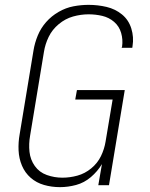

<svg xmlns="http://www.w3.org/2000/svg" viewBox="-20 -763 616 791"><path d="M227 8Q260 8 293.5 -1Q327 -10 354.5 -33.5Q382 -57 400 -87L385 0H429L494 -392H297L290 -353H444L415 -180Q410 -149 396 -120Q382 -91 356 -69.5Q330 -48 299 -39.5Q268 -31 237 -31Q204 -31 173 -42Q142 -53 123.5 -79Q105 -105 101.5 -137.5Q98 -170 104 -204L161 -549Q166 -581 180.5 -611Q195 -641 222 -663.5Q249 -686 281 -695Q313 -704 345 -704Q374 -704 401.5 -697.5Q429 -691 450 -673Q471 -655 479 -627.5Q487 -600 483 -571Q482 -568 481 -566H525L526 -573Q532 -610 521 -645.5Q510 -681 482.5 -703.5Q455 -726 419 -734.5Q383 -743 345 -743Q314 -743 282.5 -737Q251 -731 221.5 -714Q192 -697 170 -672Q148 -647 135.5 -616.5Q123 -586 118 -555L61 -210Q55 -177 56.5 -143.5Q58 -110 70.5 -80.5Q83 -51 106.5 -30.5Q130 -10 161.5 -1Q193 8 227 8Z"/></svg>

Font: Iosevka Sparkle Extralight
Style: Italic
Weight: 200
Italic angle: -9°
Designer: Belleve Invis
Foundry: Belleve Invis
Version: Version 4.5.0; ttfautohint (v1.8.3)